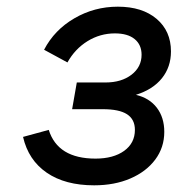

<svg xmlns="http://www.w3.org/2000/svg" viewBox="-20 -543 540 575"><path d="M262 12Q175 12 120 -25.8Q65 -63.5 49 -133L126 -154Q153 -68 266 -68Q319.5 -68 351.8 -91.2Q384 -114.5 384 -154Q384 -185.5 360.5 -200.8Q337 -216 288 -216H196L210 -296H296Q343.5 -296 373.8 -319.2Q404 -342.5 404 -379Q404 -409 383.2 -426Q362.5 -443 324 -443Q280 -443 242.2 -419.8Q204.5 -396.5 182 -356L112 -394Q143 -453.5 202.8 -488.2Q262.5 -523 333 -523Q406 -523 449 -486.5Q492 -450 492 -389Q492 -342.5 465 -308.8Q438 -275 387 -259Q427.5 -249.5 449.8 -220.2Q472 -191 472 -148Q472 -101.5 445 -65.2Q418 -29 370.5 -8.5Q323 12 262 12Z"/></svg>

Font: Overpass
Style: Italic
Weight: 400
Italic angle: -10°
Designer: Delve Withrington, Dave Bailey, Thomas Jockin
Foundry: Delve Fonts LLC
Version: Version 4.000